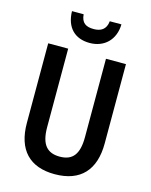

<svg xmlns="http://www.w3.org/2000/svg" viewBox="-136 -1017 879 1114"><g transform="rotate(15 303.5 -460.0)"><path d="M452 -930H382C377 -879 345 -862 303 -862C256 -862 229 -879 225 -930H155C157 -832 212 -778 301 -778C389 -778 450 -837 452 -930ZM537 -237V-714H417V-243C417 -140 381 -96 304 -96C229 -96 190 -138 190 -242V-714H70V-236C70 -75 151 10 302 10C458 10 537 -79 537 -237Z"/></g></svg>

Font: Noto Sans Arabic Cond SemBd
Style: Regular
Weight: 600
Width: 3
Designer: Monotype Design Team, Nadine Chahine, Nizar Qandah and Khaled Hosny
Foundry: Monotype Imaging Inc.
Version: Version 2.012